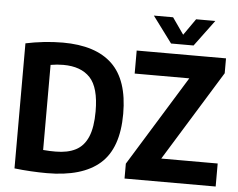

<svg xmlns="http://www.w3.org/2000/svg" viewBox="-61 -1023 1370 1105"><g transform="rotate(5 624.0 -470.5)"><path d="M248.5 8Q204.5 8 156.2 5.2Q108 2.5 61 -3V-725.5Q109.5 -736 165 -742.2Q220.5 -748.5 275.5 -748.5Q465.5 -748.5 561.2 -656.8Q657 -565 657 -370Q657 -171.5 555 -81.8Q453 8 248.5 8ZM288.5 -120Q357.5 -120 404 -144Q450.5 -168 474 -223Q497.5 -278 497.5 -370.5Q497.5 -508 444.5 -564.5Q391.5 -621 289.5 -621Q253 -621 216 -614.5V-123Q236 -121 253.8 -120.5Q271.5 -120 288.5 -120ZM697 0V-86L1018 -607H702.5V-740H1218.5V-654L897.5 -133H1223.5V0ZM896 -797.5 783.5 -949H894.5L961 -854L1027.5 -949H1138.5L1026 -797.5Z"/></g></svg>

Font: Encode Sans SmCnd
Style: Bold
Weight: 700
Width: 4
Designer: Multiple Designers
Foundry: Impallari Type
Version: Version 3.002; ttfautohint (v1.8.3) -l 8 -r 50 -G 200 -x 14 